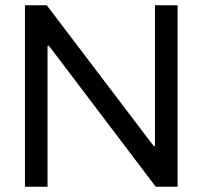

<svg xmlns="http://www.w3.org/2000/svg" viewBox="-20 -711 771 731"><path d="M570 -155V-691H656V0H573L166 -537H161V0H75V-691H158L565 -155Z"/></svg>

Font: Average Sans
Style: Regular
Weight: 400
Designer: Eduardo Rodriguez Tunni
Foundry: Eduardo Rodriguez Tunni
Version: Version 1.001